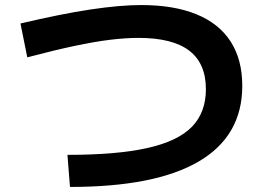

<svg xmlns="http://www.w3.org/2000/svg" viewBox="-20 -725 1040 760"><path d="M247 -112Q442 -112 563 -139Q684 -166 739.5 -223Q795 -280 795 -372Q795 -474 729 -524.5Q663 -575 528 -575Q477 -575 415.5 -567.5Q354 -560 274 -543Q194 -526 88 -498L61 -632Q222 -670 338.5 -687.5Q455 -705 539 -705Q668 -705 757.5 -668.5Q847 -632 893 -560.5Q939 -489 939 -385Q939 -187 767 -86Q595 15 257 15Z"/></svg>

Font: M PLUS 1 Thin
Style: Bold
Weight: 700
Version: Version 1.001